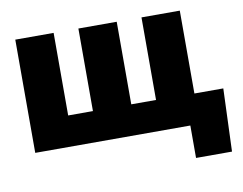

<svg xmlns="http://www.w3.org/2000/svg" viewBox="-77 -650 1154 911"><g transform="rotate(-10 500.5 -194.0)"><path d="M234.4 -545.5V-147.7H353.7V-545.5H538.4V-147.7H657.7V-545.5H842.3V-146.3H981.5L970.2 156.2H796.9V0H49.7V-545.5Z"/></g></svg>

Font: Inter P Black
Style: Regular
Weight: 900
Designer: Rasmus Andersson
Foundry: rsms
Version: Version 3.018;git-588b23468